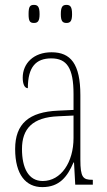

<svg xmlns="http://www.w3.org/2000/svg" viewBox="-20 -756 440 786"><path d="M252 -662C268 -662 275 -670 275 -698C275 -728 268 -736 252 -736C236 -736 229 -728 229 -698C229 -670 236 -662 252 -662ZM119 -662C135 -662 142 -670 142 -698C142 -728 135 -736 119 -736C102 -736 97 -728 97 -698C97 -670 102 -662 119 -662ZM153 10C224 10 256 -33 281 -91H283L288 0H360V-20H358C320 -20 309 -29 309 -103V-366C309 -495 269 -542 191 -542C117 -542 73 -496 73 -438C73 -411 81 -395 94 -395C94 -482 127 -517 190 -517C254 -517 281 -477 281 -371V-306L218 -303C99 -298 42 -250 42 -146C42 -41 86 10 153 10ZM155 -15C96 -15 70 -69 70 -146C70 -228 112 -276 219 -280L281 -283V-191C281 -92 230 -15 155 -15Z"/></svg>

Font: Noto Serif Devanagari ExtraCondensed Thin
Style: Regular
Weight: 100
Width: 2
Designer: Universal Thirst, Indian Type Foundry and the Monotype Design Team
Foundry: Monotype Imaging Inc.
Version: Version 2.004